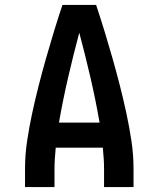

<svg xmlns="http://www.w3.org/2000/svg" viewBox="-20 -755 640 775"><path d="M81 0V-74Q81 -130 89.5 -186.5Q98 -243 110 -298.5Q122 -354 136 -409Q150 -464 165.5 -518.5Q181 -573 197.5 -627Q214 -681 232 -735H368Q386 -681 402.5 -627Q419 -573 434.5 -518.5Q450 -464 464 -409Q478 -354 490 -298.5Q502 -243 510.5 -186.5Q519 -130 519 -74V0H400V-74Q400 -95 398.5 -116.5Q397 -138 395 -159H205Q203 -138 201.5 -116.5Q200 -95 200 -74V0ZM218 -260H382Q366 -352 345 -442.5Q324 -533 300 -623Q276 -533 255 -442.5Q234 -352 218 -260Z"/></svg>

Font: Iosevka Book
Style: Bold
Weight: 700
Designer: Belleve Invis
Foundry: Belleve Invis
Version: Version 28.0.7; ttfautohint (v1.8.3)